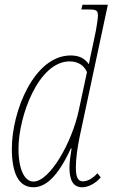

<svg xmlns="http://www.w3.org/2000/svg" viewBox="-20 -780 475 810"><path d="M121 10C170 10 222 -30 279 -154H282C278 -127 273 -98 273 -73C273 -19 289 10 327 10C350 10 382 -4 405 -32L391 -49C367 -23 346 -15 329 -15C307 -15 300 -37 300 -73C300 -109 306 -154 316 -203L435 -760H328L323 -740H351C388 -740 393 -736 393 -714C393 -702 389 -676 385 -653L370 -581C365 -557 359 -533 355 -509C337 -534 314 -546 278 -546C124 -546 30 -311 30 -153C30 -52 57 10 121 10ZM121 -14C85 -14 58 -62 58 -153C58 -287 141 -521 274 -521C306 -521 333 -507 347 -476L312 -313C283 -178 190 -14 121 -14Z"/></svg>

Font: Noto Serif Condensed Thin
Style: Italic
Weight: 100
Width: 3
Italic angle: -12°
Designer: Monotype Design Team
Foundry: Monotype Imaging Inc.
Version: Version 2.013